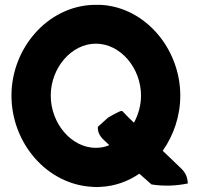

<svg xmlns="http://www.w3.org/2000/svg" viewBox="-20 -744 819 787"><path d="M393 22C451 19 504 0 551 -32L601 12C652 20 701 18 750 8C748 -20 741 -36 720 -56L647 -126C692 -190 719 -269 719 -352C719 -543 577 -713 395 -724H361C174 -717 27 -546 27 -352C27 -158 172 13 360 22C370 23 382 23 393 22ZM188 -352C188 -465 272 -565 373 -565C474 -565 558 -465 558 -352C558 -312 547 -274 529 -241C513 -256 496 -273 481 -289H477C469 -289 423 -262 423 -262L381 -224V-220C381 -201 390 -184 407 -169L428 -149C412 -142 393 -138 373 -138C272 -138 188 -239 188 -352Z"/></svg>

Font: Bluebird
Style: SfBd
Weight: 700
Designer: Jasper
Foundry: Cannot Into Space Fonts
Version: Version 0.98